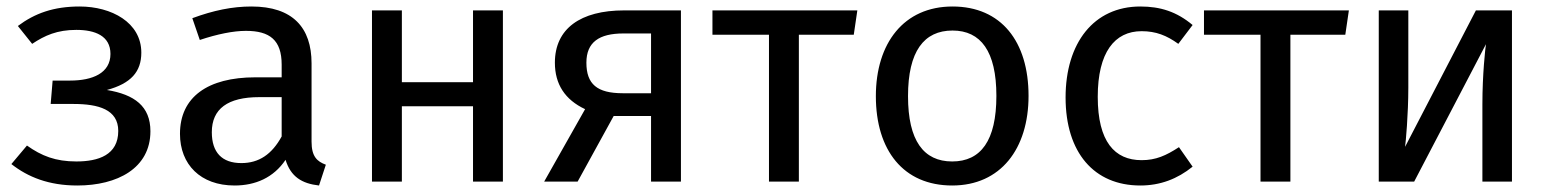

<svg xmlns="http://www.w3.org/2000/svg" viewBox="-20 -559 4766 591"><path d="M225 -539C145 -539 87 -518 35 -479L79 -424C118 -450 156 -467 215 -467C272 -467 320 -449 320 -393C320 -334 265 -311 196 -311H142L136 -239H206C283 -239 344 -222 344 -156C344 -82 283 -62 215 -62C151 -62 108 -79 63 -111L15 -54C66 -14 130 12 218 12C341 12 443 -41 443 -155C443 -232 394 -268 309 -282C383 -302 415 -338 415 -397C415 -490 323 -539 225 -539Z M723 -57C663 -57 632 -90 632 -152C632 -224 681 -260 778 -260H847V-139C817 -84 777 -57 723 -57ZM939 -123V-364C939 -474 881 -539 754 -539C695 -539 637 -527 572 -503L595 -436C649 -454 698 -464 737 -464C810 -464 847 -436 847 -360V-321H766C619 -321 534 -260 534 -147C534 -53 597 12 702 12C766 12 822 -12 859 -67C875 -15 909 6 962 12L983 -52C956 -62 939 -77 939 -123Z M1436 0H1528V-527H1436V-306H1217V-527H1125V0H1217V-232H1436Z M1897 -272C1818 -272 1785 -300 1785 -366C1785 -429 1824 -456 1899 -456H1984V-272ZM1901 -527C1767 -527 1688 -471 1688 -366C1688 -300 1719 -252 1781 -223L1655 0H1758L1869 -202H1984V0H2076V-527Z M2619 -527H2173V-452H2347V0H2439V-452H2608Z M2912 -465C2999 -465 3047 -401 3047 -264C3047 -126 2999 -62 2911 -62C2823 -62 2775 -126 2775 -263C2775 -401 2824 -465 2912 -465ZM2912 -539C2762 -539 2676 -426 2676 -263C2676 -96 2761 12 2911 12C3060 12 3146 -101 3146 -264C3146 -431 3062 -539 2912 -539Z M3490 -539C3347 -539 3260 -427 3260 -259C3260 -89 3348 12 3490 12C3551 12 3604 -8 3651 -46L3609 -106C3569 -80 3538 -66 3494 -66C3411 -66 3359 -123 3359 -261C3359 -398 3411 -463 3494 -463C3538 -463 3571 -450 3607 -424L3651 -482C3602 -523 3552 -539 3490 -539Z M4132 -527H3686V-452H3860V0H3952V-452H4121Z M4634 -527H4523L4305 -107C4307 -120 4315 -207 4315 -289V-527H4224V0H4333L4554 -423C4552 -411 4543 -331 4543 -238V0H4634Z"/></svg>

Font: Fira Math
Style: Regular
Weight: 400
Designer: Xiangdong Zeng
Foundry: Xiangdong Zeng
Version: Version 0.3.4